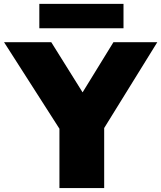

<svg xmlns="http://www.w3.org/2000/svg" viewBox="-52 -954 818 974"><path d="M746 -740 476.5 -304.5V0H249.5V-301L-31.5 -740H208L367 -485.5L523.5 -740ZM147.5 -810.5V-934.5H574.5V-810.5Z"/></svg>

Font: Encode Sans Semi Expanded Black
Style: Regular
Weight: 900
Width: 6
Designer: Multiple Designers
Foundry: Impallari Type
Version: Version 2.000